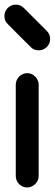

<svg xmlns="http://www.w3.org/2000/svg" viewBox="-22 -831 243 851"><path d="M47.9 -456.1Q47.9 -465.8 51.8 -475.1Q55.7 -484.4 62.5 -491.2Q69.3 -498 78.6 -502.4Q87.9 -506.8 98.1 -506.8Q108.9 -506.8 118.2 -502.7Q127.4 -498.5 134.3 -491.5Q141.1 -484.4 145.3 -475.1Q149.4 -465.8 149.4 -456.1V-50.8Q149.4 -40.5 145.3 -31.2Q141.1 -22 134 -15.1Q127 -8.3 117.9 -4.2Q108.9 0 98.1 0Q87.9 0 78.6 -4.2Q69.3 -8.3 62.5 -15.1Q55.7 -22 51.8 -31.2Q47.9 -40.5 47.9 -50.8V-253.4ZM12.7 -724.1Q-2.4 -737.3 -2.4 -760.3Q-2.4 -770 1.5 -779.3Q5.4 -788.6 12 -795.4Q18.6 -802.2 27.8 -806.4Q37.1 -810.5 47.9 -810.5Q59.1 -810.5 67.6 -806.6Q76.2 -802.7 84 -795.4L185.1 -694.3Q200.2 -679.7 200.2 -658.2Q200.2 -647.5 196 -638.2Q191.9 -628.9 185.1 -622.3Q178.2 -615.7 168.9 -611.8Q159.7 -607.9 149.9 -607.9Q127 -607.9 113.8 -623L63 -673.3Z"/></svg>

Font: TGL 0-17
Style: Regular
Weight: 400
Designer: Peter Wiegel
Foundry: Peter Wiegel
Version: Version 1.003 2010